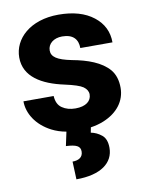

<svg xmlns="http://www.w3.org/2000/svg" viewBox="-86 -600 685 895"><g transform="rotate(-10 256.5 -152.5)"><path d="M181.2 71.3C229.5 73.7 249 82.5 249 108.4C249 136.2 228 147.9 199.2 147.9L202.6 232.4C319.3 232.4 379.9 185.1 379.9 114.3C379.9 86.4 372.1 65.9 356.9 53.7C341.3 41 324.2 33.2 306.2 29.8L311 5.4C333.5 2 354 -3.4 373 -11.2C440.9 -39.1 479.5 -90.3 479.5 -152.3C479.5 -188 470.2 -216.8 452.1 -238.8C415 -282.2 351.6 -305.2 277.8 -318.8C209.5 -332.5 184.1 -350.6 184.1 -380.4C184.1 -412.1 211.9 -435.1 252.4 -435.1C304.7 -435.1 326.7 -407.7 326.7 -367.2H479C479 -417.5 459 -458.5 418.5 -490.2C377.9 -522 322.8 -538.1 252.9 -538.1C118.2 -538.1 38.6 -460.9 38.6 -373C38.6 -281.2 120.1 -234.4 225.6 -211.9C268.1 -202.6 296.4 -193.4 310.5 -183.6C324.7 -173.3 332 -161.1 332 -147C332 -115.7 305.7 -93.8 256.3 -93.8C231.4 -93.8 210.4 -99.6 193.4 -111.3C176.3 -122.6 167 -141.6 165.5 -168.5H22.5C22.5 -111.8 58.1 -52.7 127 -17.1C147 -6.8 169.9 1 195.3 5.4Z"/></g></svg>

Font: Vazirmatn ExtraBold
Style: Regular
Weight: 800
Designer: Saber Rastikerdar
Foundry: Saber Rastikerdar
Version: Version 33.003